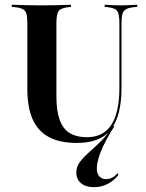

<svg xmlns="http://www.w3.org/2000/svg" viewBox="-20 -591 614 809"><path d="M375.8 197.6Q341.1 197.6 321.4 181Q301.6 164.5 301.6 135.5Q301.6 111.3 316.9 91.1Q332.3 71 356 50Q379.8 29 406 3.2Q432.3 -22.6 454 -58.9L462.1 -59.7Q422.6 3.2 405.2 46.8Q387.9 90.3 387.9 120.2Q387.9 140.3 398.4 152Q408.9 163.7 427.4 163.7Q454.8 163.7 475 138.7L479 146Q459.7 171 433.1 184.3Q406.5 197.6 375.8 197.6ZM95.2 -369.4V-492.7Q95.2 -518.5 91.5 -532.3Q87.9 -546 77 -552Q66.1 -558.1 45.2 -560.5L29.8 -562.1V-571Q41.9 -571 59.3 -570.2Q76.6 -569.4 98.8 -569Q121 -568.5 146 -568.5H156.5H166.9Q191.9 -568.5 212.9 -569Q233.9 -569.4 250.8 -570.2Q267.7 -571 279 -571V-562.1L265.3 -560.5Q235.5 -556.5 226.6 -544Q217.7 -531.5 217.7 -492.7V-369.4ZM303.2 11.3Q232.3 11.3 186.3 -13.3Q140.3 -37.9 117.7 -87.9Q95.2 -137.9 95.2 -215.3V-369.4H217.7V-185.5Q217.7 -95.2 248 -54Q278.2 -12.9 346.8 -12.9Q415.3 -12.9 449.2 -65.3Q483.1 -117.7 483.1 -221V-369.4H491.9V-220.2Q491.9 -104 448.4 -46.4Q404.8 11.3 303.2 11.3ZM483.1 -369.4V-492.7Q483.1 -531.5 474.2 -544.4Q465.3 -557.3 434.7 -560.5L421 -562.1V-571Q431.5 -570.2 448.8 -569.4Q466.1 -568.5 487.1 -568.5Q502.4 -568.5 515.7 -569Q529 -569.4 540.3 -570.2Q551.6 -571 558.1 -571V-562.1L541.9 -560.5Q521.8 -558.1 510.9 -552Q500 -546 496 -532.3Q491.9 -518.5 491.9 -492.7V-369.4Z"/></svg>

Font: Playfair 144pt SemiCondensed
Style: Bold
Weight: 700
Width: 4
Designer: Claus Eggers Sørensen
Foundry: Claus Eggers Sørensen
Version: Version 2.203